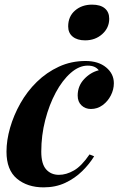

<svg xmlns="http://www.w3.org/2000/svg" viewBox="-20 -794 511 828"><path d="M358 -511Q321 -511 285 -479.5Q249 -448 220.5 -395Q192 -342 175 -276Q158 -210 158 -140Q158 -87 179 -63.5Q200 -40 234 -40Q266 -40 299 -59Q332 -78 366 -128L386 -120Q366 -87 334.5 -56Q303 -25 261.5 -5.5Q220 14 168 14Q98 14 53 -23.5Q8 -61 8 -140Q8 -189 23.5 -243Q39 -297 68 -348.5Q97 -400 139 -441Q181 -482 234 -506.5Q287 -531 349 -531Q404 -531 437.5 -503.5Q471 -476 471 -435Q471 -408 458 -382.5Q445 -357 422.5 -340.5Q400 -324 372 -324Q348 -324 331.5 -339.5Q315 -355 315 -382Q315 -423 342.5 -452.5Q370 -482 406 -491Q398 -501 386.5 -506Q375 -511 358 -511ZM274 -680Q274 -723 303.5 -748.5Q333 -774 377 -774Q413 -774 432 -758Q451 -742 451 -713Q451 -674 421 -647Q391 -620 347 -620Q313 -620 293.5 -636Q274 -652 274 -680Z"/></svg>

Font: Playfair Display
Style: Bold Italic
Weight: 700
Italic angle: -14°
Designer: Claus Eggers Sørensen
Foundry: Claus Eggers Sørensen
Version: Version 1.203